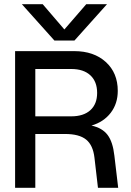

<svg xmlns="http://www.w3.org/2000/svg" viewBox="-20 -893 621 913"><path d="M334 -700.2H238.8L84 -873H183.1L286.1 -752.9L390.1 -873H488.8ZM289.1 -255.9H147.9V0H51.8V-649.9H333Q426.3 -649.9 483.2 -598.1Q540 -546.4 540 -460.9Q540 -400.4 506.6 -356.7Q473.1 -313 415 -295.9Q466.3 -284.7 491.5 -251.5Q516.6 -218.3 523.9 -152.8L542 0H445.8L429.2 -143.1Q422.4 -202.6 389.6 -229.2Q356.9 -255.9 289.1 -255.9ZM318.8 -564.9H147.9V-339.8H318.8Q377.4 -339.8 409.7 -369.1Q441.9 -398.4 441.9 -451.2Q441.9 -504.9 409.7 -534.9Q377.4 -564.9 318.8 -564.9Z"/></svg>

Font: Overused Grotesk Medium
Style: Regular
Weight: 500
Version: Version 0.002